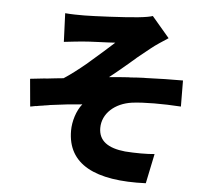

<svg xmlns="http://www.w3.org/2000/svg" viewBox="-57 -861 1115 991"><g transform="rotate(5 500.0 -365.0)"><path d="M734 66 766 -88C728 -84 667 -84 613 -88C524 -97 475 -131 475 -198C475 -273 539 -330 627 -342C689 -350 786 -350 880 -344L879 -479C822 -479 755 -478 686 -475H675C653 -474 630 -473 608 -471H597C563 -469 529 -466 497 -463C521 -482 547 -503 574 -526L581 -532C582 -533 584 -534 585 -535L593 -542C595 -544 598 -546 600 -548L608 -555L620 -565L631 -575C654 -593 676 -611 698 -629C722 -649 762 -674 786 -690L695 -797C680 -792 658 -788 620 -784C557 -777 385 -769 342 -769C307 -769 279 -769 243 -772L249 -624C286 -628 318 -632 342 -634C382 -638 475 -640 514 -643C483 -615 439 -575 393 -536L385 -529L377 -522C337 -489 298 -459 264 -437C238 -435 209 -431 180 -428L165 -427C139 -424 114 -421 92 -419L105 -276C107 -277 108 -277 110 -277L125 -280C130 -281 135 -282 140 -282L150 -284C157 -285 164 -286 171 -287L181 -289L191 -290C193 -291 194 -291 196 -291L206 -293C263 -301 320 -307 372 -311C343 -275 326 -219 326 -171C326 3 471 77 734 66Z"/></g></svg>

Font: Glow Sans SC Normal ExtraBold
Style: Regular
Weight: 800
Designer: Ryoko NISHIZUKA (kana, bopomofo & ideographs); Paul D. Hunt (Latin, Greek & Cyrillic); Sandoll Communications, Soo-young
Version: Version 0.93